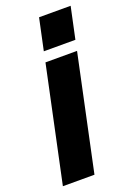

<svg xmlns="http://www.w3.org/2000/svg" viewBox="-152 -801 595 857"><g transform="rotate(-20 146.0 -372.5)"><path d="M118 -595 150 -745H300L268 -595ZM-8 0 108 -546H258L142 0Z"/></g></svg>

Font: Plus Jakarta Display
Style: Bold Italic
Weight: 700
Italic angle: -12°
Designer: Gumpita Rahayu
Foundry: Tokotype Studio
Version: Version 1.000;hotconv 1.0.109;makeotfexe 2.5.65596